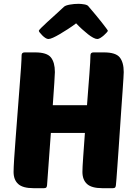

<svg xmlns="http://www.w3.org/2000/svg" viewBox="-20 -984 714 1004"><path d="M515 0Q459 0 435 -22Q411 -44 411 -85Q411 -107 415 -163Q419 -219 424 -289H246L226 -15Q225 -7 222 -3.5Q219 0 210 0H155Q99 0 75 -22Q51 -44 51 -85Q51 -105 54 -153.5Q57 -202 62 -264Q67 -326 72 -395Q77 -464 82 -525Q87 -586 90 -632Q93 -678 93 -695Q93 -710 109 -710H164Q225 -710 246 -684Q267 -658 267 -607Q267 -599 264 -550.5Q261 -502 256 -434H435Q438 -478 441.5 -520Q445 -562 447.5 -597Q450 -632 451.5 -657.5Q453 -683 453 -695Q453 -710 469 -710H524Q585 -710 606 -684Q627 -658 627 -607Q627 -602 625.5 -575Q624 -548 621 -507Q618 -466 614.5 -415.5Q611 -365 607.5 -312Q604 -259 600.5 -208.5Q597 -158 594 -117Q591 -76 589 -48.5Q587 -21 586 -15Q585 -7 582 -3.5Q579 0 570 0ZM489 -780Q480 -780 467 -787Q454 -794 439.5 -805.5Q425 -817 409 -831.5Q393 -846 378 -862Q357 -846 334.5 -831.5Q312 -817 292.5 -805.5Q273 -794 257.5 -787Q242 -780 233 -780Q226 -780 217.5 -785.5Q209 -791 201.5 -798.5Q194 -806 188.5 -813Q183 -820 183 -823Q183 -826 195.5 -838.5Q208 -851 227.5 -869Q247 -887 270.5 -908Q294 -929 315 -949Q323 -956 345.5 -960Q368 -964 391 -964Q404 -964 421.5 -961Q439 -958 444 -949Q462 -928 480 -906.5Q498 -885 512 -867Q526 -849 535 -837Q544 -825 544 -823Q544 -821 538 -814Q532 -807 523.5 -799.5Q515 -792 505.5 -786Q496 -780 489 -780Z"/></svg>

Font: PoetsenOne
Style: Regular
Weight: 400
Designer: Rodrigo Fuenzalida, Pablo Impallari
Foundry: Pablo Impallari, Rodrigo Fuenzalida
Version: Version 1.000; ttfautohint (v0.8) -G 200 -r 50